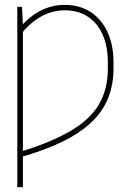

<svg xmlns="http://www.w3.org/2000/svg" viewBox="-20 -574 563 797"><path d="M75.2 -464.8V203.1H51.8V-545.9H71.3ZM69.3 -434.6 58.6 -455.1Q79.6 -480 101.8 -498.5Q124 -517.1 147.7 -529.3Q171.4 -541.5 196.5 -547.6Q221.7 -553.7 248 -553.7Q310.5 -553.7 356 -524.2Q401.4 -494.6 426.3 -440.9Q451.2 -387.2 451.2 -313.5V-291Q451.2 -222.2 428.7 -166.5Q406.2 -110.8 358.9 -65.9Q311.5 -21 237.3 14.9Q163.1 50.8 59.6 80.1V57.6Q193.4 16.6 274.2 -31.2Q355 -79.1 391.4 -141.8Q427.7 -204.6 427.7 -290V-314.5Q427.7 -381.8 406 -430.4Q384.3 -479 344.2 -505.1Q304.2 -531.2 248 -531.2Q215.3 -531.2 184.1 -520.5Q152.8 -509.8 124.3 -488.5Q95.7 -467.3 69.3 -434.6Z"/></svg>

Font: Inter 24pt Thin
Style: Regular
Weight: 250
Designer: Rasmus Andersson
Foundry: rsms
Version: Version 4.001;git-66647c0bb